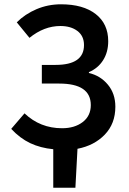

<svg xmlns="http://www.w3.org/2000/svg" viewBox="-20 -686 599 894"><path d="M228 188V8.8Q168 2.9 120.6 -19.5Q73.2 -42 32.2 -85.9L94.2 -158.2Q167 -88.9 269 -88.9Q327.6 -88.9 365.2 -117.7Q402.8 -146.5 402.8 -196.8Q402.8 -296.9 255.9 -296.9H174.8V-383.8H238.8Q371.1 -383.8 371.1 -476.1Q371.1 -518.6 340.6 -541.7Q310.1 -564.9 261.2 -564.9Q185.1 -564.9 117.2 -509.8L58.1 -582Q96.7 -620.6 150.1 -643.3Q203.6 -666 264.2 -666Q367.2 -666 425.5 -620.6Q483.9 -575.2 483.9 -494.1Q483.9 -443.4 460.2 -405.8Q436.5 -368.2 394 -350.1V-346.2Q447.8 -333.5 482.4 -291.7Q517.1 -250 517.1 -189Q517.1 -110.4 468 -59.3Q418.9 -8.3 340.8 6.8L331.1 188Z"/></svg>

Font: Source Sans 3 Semibold
Style: Regular
Weight: 600
Designer: Paul D. Hunt
Foundry: Adobe
Version: Version 3.052;hotconv 1.1.0;makeotfexe 2.6.0